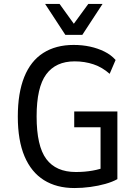

<svg xmlns="http://www.w3.org/2000/svg" viewBox="-20 -941 698 970"><path d="M356 9Q266 9 202 -31Q138 -71 104 -151Q70 -231 70 -352Q70 -471 102.5 -552Q135 -633 198.5 -673.5Q262 -714 352 -714Q396 -714 435 -705.5Q474 -697 507.5 -680.5Q541 -664 564 -638L534 -568Q497 -601 452.5 -616Q408 -631 357 -631Q262 -631 213.5 -565.5Q165 -500 165 -353Q165 -203 214 -137.5Q263 -72 363 -72Q408 -72 447.5 -79Q487 -86 521 -100L488 -60V-298H355V-378H573V-36Q548 -22 512.5 -12Q477 -2 436.5 3.5Q396 9 356 9ZM310 -765 208 -921H281L353 -821L426 -921H498L396 -765Z"/></svg>

Font: Nunito Sans 7pt Condensed Medium
Style: Regular
Weight: 500
Width: 3
Designer: Vernon Adams
Foundry: Vernon Adams
Version: Version 3.101;gftools[0.9.27]